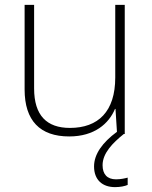

<svg xmlns="http://www.w3.org/2000/svg" viewBox="-20 -550 622 788"><path d="M401 128C401 79 442 37 488 0H492V-530H453V-232C453 -92 383 -25 267 -25C172 -25 120 -76 120 -187V-530H81V-183C81 -55 144 10 264 10C368 10 427 -43 452 -103H454L460 -9C400 35 366 83 366 133C366 189 401 218 452 218C474 218 492 214 504 209V179C493 182 476 186 456 186C420 186 401 165 401 128Z"/></svg>

Font: Noto Sans Cherokee ExtraLight
Style: Regular
Weight: 200
Designer: Monotype Design Team
Foundry: Monotype Imaging Inc.
Version: Version 2.001